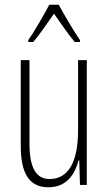

<svg xmlns="http://www.w3.org/2000/svg" viewBox="-20 -784 458 814"><path d="M229 -764H189C166 -720 124 -648 100 -614V-606H121C148 -637 183 -690 209 -726C237 -687 269 -638 297 -606H319V-614C302 -638 254 -717 229 -764ZM348 -529H311V-233C311 -90 266 -25 190 -25C135 -25 105 -70 105 -174V-529H68V-165C68 -49 104 10 185 10C264 10 298 -47 313 -104H316L319 0H348Z"/></svg>

Font: Noto Sans Gurmukhi UI ExtraCondensed ExtraLight
Style: Regular
Weight: 200
Width: 2
Designer: Jelle Bosma - Monotype Design Team
Foundry: Monotype Imaging Inc.
Version: Version 2.004